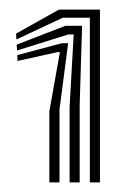

<svg xmlns="http://www.w3.org/2000/svg" viewBox="-20 -822 268 400"><path d="M167.2 -442V-785H110.5L14.2 -739.8L13.5 -752L102.8 -802H188.2V-442ZM82.8 -442V-590L104.8 -713.2L100.2 -713.5L16.5 -695L16 -707.2L109.2 -732H122L104 -594.5V-442ZM125 -442V-599L133.5 -750.2H122.2L15.5 -716.8L14.8 -729L116 -768.2H151L146 -603.5V-442Z"/></svg>

Font: Big Shoulders Inline Text Thin Black
Style: Regular
Weight: 900
Version: Version 2.002